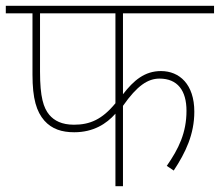

<svg xmlns="http://www.w3.org/2000/svg" viewBox="-20 -642 758 662"><path d="M404 -596H718V-622H0V-596H92V-385C92 -301 106 -257 133 -226C159 -197 193 -186 236 -186C302 -186 347 -215 378 -250V0H404V-277C453 -347 490 -371 530 -371C592 -371 623 -330 623 -260C623 -184 596 -129 555 -70L579 -54C620 -116 650 -179 650 -257C650 -351 599 -397 535 -397C479 -397 441 -365 404 -317ZM118 -596H378V-286C332 -230 290 -212 235 -212C193 -212 167 -226 150 -246C130 -270 118 -307 118 -395Z"/></svg>

Font: Noto Sans Devanagari UI Thin
Style: Regular
Weight: 100
Designer: Jelle Bosma - Monotype Design Team
Foundry: Monotype Imaging Inc.
Version: Version 2.004